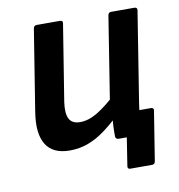

<svg xmlns="http://www.w3.org/2000/svg" viewBox="-72 -558 696 748"><g transform="rotate(-10 275.5 -184.5)"><path d="M384.4 122.7Q372.4 122.7 374.4 111L391.7 0H368.4L458.4 -95.9H503.4Q516.1 -95.9 514.1 -84.2L483 111Q481 122.7 470.7 122.7ZM164.5 12Q98.1 12 71.1 -31.6Q44.1 -75.3 57.4 -158.7L108.8 -480.4Q110.8 -492.1 121.8 -492.1H213.4Q226.4 -492.1 224.1 -480.4L175.5 -177Q169.2 -133.4 180.5 -111.7Q191.8 -89.9 223.3 -89.9Q256.6 -89.9 292.1 -111.2Q327.7 -132.5 374.4 -175.9L364.1 -88Q333.9 -59.1 302.9 -36.4Q272 -13.7 238.1 -0.9Q204.3 12 164.5 12ZM359.4 0Q353.8 0 350.6 -3Q347.4 -6 347.1 -11.7Q346.7 -29.7 347.6 -49.2Q348.4 -68.7 351.1 -89.3L349.7 -139.8L403.7 -480.4Q404.7 -486.1 407.8 -489.1Q411 -492.1 416 -492.1H508.3Q520.7 -492.1 518.7 -479.7L462.3 -125.1Q458 -96 455 -67.5Q452 -39 450.6 -11.7Q450.3 0 437.6 0Z"/></g></svg>

Font: Sofia Sans Hairline
Style: Italic
Weight: 1
Italic angle: -9°
Designer: Botio Nikoltchev, Ani Petrova
Foundry: lettersoup
Version: Version 4.102